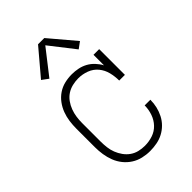

<svg xmlns="http://www.w3.org/2000/svg" viewBox="-227 -854 955 955"><g transform="rotate(-45 250.0 -377.0)"><path d="M247 8Q221 8 195.5 2Q170 -4 148 -18Q126 -32 109.5 -52.5Q93 -73 83.5 -97.5Q74 -122 70 -148Q66 -174 66 -200V-330Q66 -356 69.5 -381.5Q73 -407 82 -431Q91 -455 106.5 -476Q122 -497 143.5 -511.5Q165 -526 190 -532Q215 -538 241 -538Q263 -538 285 -533.5Q307 -529 326 -518.5Q345 -508 360.5 -491.5Q376 -475 386 -456V-530H426V-349H386Q386 -378 379 -406.5Q372 -435 353.5 -457.5Q335 -480 307 -490.5Q279 -501 250 -501Q229 -501 208 -496Q187 -491 169.5 -479.5Q152 -468 139.5 -450.5Q127 -433 119.5 -413Q112 -393 109 -372Q106 -351 106 -330V-200Q106 -179 108.5 -158Q111 -137 118.5 -117.5Q126 -98 138.5 -80.5Q151 -63 168 -51Q185 -39 205.5 -34Q226 -29 247 -29Q276 -29 303 -38Q330 -47 349.5 -67.5Q369 -88 378.5 -115.5Q388 -143 388 -171Q388 -171 388 -171.5Q388 -172 388 -172H428Q428 -172 428 -171.5Q428 -171 428 -171Q428 -147 422.5 -123.5Q417 -100 406 -78.5Q395 -57 378 -40Q361 -23 340 -12Q319 -1 295 3.5Q271 8 247 8ZM147 -601 113 -626 228 -762H272L387 -626L353 -601L250 -733Z"/></g></svg>

Font: Iosevka Slab Extralight
Style: Regular
Weight: 200
Monospace: yes
Designer: Belleve Invis
Foundry: Belleve Invis
Version: Version 11.1.1; ttfautohint (v1.8.3)